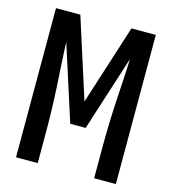

<svg xmlns="http://www.w3.org/2000/svg" viewBox="-109 -825 819 914"><g transform="rotate(15 300.0 -367.5)"><path d="M54 0V-735H174L300 -341L426 -735H546V0H439V-147Q439 -203 440.5 -258.5Q442 -314 445 -369.5Q448 -425 451.5 -480.5Q455 -536 457 -592L338 -221H262L143 -592Q145 -536 148.5 -480.5Q152 -425 155 -369.5Q158 -314 159.5 -258.5Q161 -203 161 -147V0Z"/></g></svg>

Font: Iosevka SS04 Semibold Extended
Style: Regular
Weight: 600
Width: 7
Monospace: yes
Designer: Belleve Invis
Foundry: Belleve Invis
Version: Version 19.0.0; ttfautohint (v1.8.4)